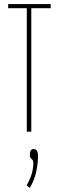

<svg xmlns="http://www.w3.org/2000/svg" viewBox="-20 -644 290 939"><path d="M111 0V-604H20V-624H228V-604H133V0ZM126 275 110 263Q128 232 135.5 205Q143 178 143 153Q143 139 134.5 133.5Q126 128 126 113Q126 85 144 85Q156 85 161 94Q166 103 166 117Q166 151 158 192Q150 233 126 275Z"/></svg>

Font: Inconsolata UltraCondensed ExtraLight
Style: Regular
Weight: 200
Width: 1
Monospace: yes
Designer: Raph Levien, Cyreal, Brenton Simpson
Foundry: Raph Levien, Cyreal, Google
Version: Version 3.100; ttfautohint (v1.8.4.7-5d5b)